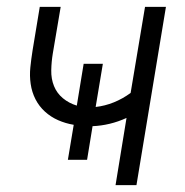

<svg xmlns="http://www.w3.org/2000/svg" viewBox="-20 -540 540 560"><path d="M317 0 349 -196Q325 -185 300 -179Q275 -173 250 -172L234 -74H178L195 -176Q171 -180 149.5 -189.5Q128 -199 111 -214.5Q94 -230 83.5 -250.5Q73 -271 69.5 -295Q66 -319 68.5 -343.5Q71 -368 75 -393L96 -520H157L134 -384Q130 -360 129.5 -335Q129 -310 137.5 -289Q146 -268 163.5 -253.5Q181 -239 204 -232L224 -354H280L259 -228Q286 -231 312 -241.5Q338 -252 361 -269L403 -520H464L378 0Z"/></svg>

Font: Iosevka Term Curly Light
Style: Italic
Weight: 300
Italic angle: -9°
Designer: Belleve Invis
Foundry: Belleve Invis
Version: Version 32.3.0